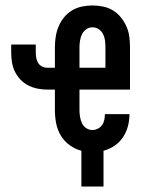

<svg xmlns="http://www.w3.org/2000/svg" viewBox="-20 -548 540 703"><path d="M278 135V4Q255 -2 235 -16.5Q215 -31 202.5 -52Q190 -73 185.5 -97Q181 -121 181 -145V-220H153Q135 -220 117.5 -223.5Q100 -227 84 -235Q68 -243 55.5 -256Q43 -269 35 -285Q27 -301 24 -319Q21 -337 21 -355V-385H111V-355Q111 -345 113 -335Q115 -325 120 -317Q125 -309 134 -304.5Q143 -300 153 -300H181V-375Q181 -394 184 -413.5Q187 -433 194.5 -451Q202 -469 214.5 -484.5Q227 -500 244 -510Q261 -520 280 -524Q299 -528 319 -528Q338 -528 357.5 -524Q377 -520 393.5 -510Q410 -500 422.5 -484.5Q435 -469 443 -451Q451 -433 453.5 -413.5Q456 -394 456 -375V-220H271V-145Q271 -133 273 -120.5Q275 -108 280 -97Q285 -86 295.5 -79Q306 -72 318 -72Q329 -72 338.5 -77Q348 -82 354 -90.5Q360 -99 362 -109.5Q364 -120 364 -130H454Q454 -108 448.5 -86.5Q443 -65 430.5 -46Q418 -27 399.5 -14.5Q381 -2 359 4V135ZM271 -300H366V-375Q366 -387 364.5 -399.5Q363 -412 357.5 -423Q352 -434 341.5 -441Q331 -448 319 -448Q306 -448 296 -441Q286 -434 280.5 -423Q275 -412 273 -399.5Q271 -387 271 -375Z"/></svg>

Font: Iosevka Term Medium
Style: Regular
Weight: 500
Monospace: yes
Designer: Belleve Invis
Foundry: Belleve Invis
Version: Version 26.3.1